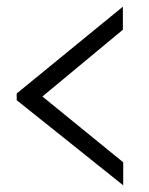

<svg xmlns="http://www.w3.org/2000/svg" viewBox="-20 -569 447 575"><path d="M349 -14 30 -269V-289L348 -549V-480L107 -280L349 -83Z"/></svg>

Font: Zilla Slab
Style: Regular
Weight: 400
Designer: Typotheque.com
Foundry: Typotheque type foundry
Version: Version 1.1; 2017; ttfautohint (v1.6)